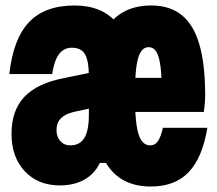

<svg xmlns="http://www.w3.org/2000/svg" viewBox="-20 -660 790 700"><path d="M530 20Q421 20 369.5 -61Q318 -142 318 -313Q318 -481 370.5 -560.5Q423 -640 532 -640Q599 -640 642.5 -605Q686 -570 707 -497.5Q728 -425 728 -313Q728 -299 726.5 -281Q725 -263 723 -252H415V-376H624L570 -313Q570 -377 565.5 -415Q561 -453 550.5 -470.5Q540 -488 522 -488Q504 -488 493 -470.5Q482 -453 477 -415Q472 -377 472 -313Q472 -247 477.5 -206.5Q483 -166 495.5 -148Q508 -130 528 -130Q545 -130 555.5 -145Q566 -160 574 -194H736Q718 -85 668 -32.5Q618 20 530 20ZM314 -396V-266L249 -252Q218 -245 202 -228.5Q186 -212 186 -186Q186 -161 200 -145.5Q214 -130 236 -130Q271 -130 287.5 -157Q304 -184 304 -242V-380Q304 -438 290 -462Q276 -486 242 -486Q213 -486 195.5 -463Q178 -440 170 -390H14Q28 -518 85.5 -579Q143 -640 252 -640Q351 -640 404.5 -578Q458 -516 458 -400V-120L384 -66H344Q325 -26 287.5 -5Q250 16 198 16Q119 16 70.5 -35.5Q22 -87 22 -172Q22 -257 68.5 -306.5Q115 -356 212 -375Z"/></svg>

Font: Martian Mono SemiExpanded ExtraBold
Style: Regular
Weight: 800
Width: 6
Designer: Roman Shamin
Foundry: Evil Martians
Version: Version 1.000